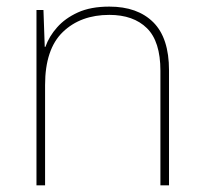

<svg xmlns="http://www.w3.org/2000/svg" viewBox="-20 -558 613 578"><path d="M309.1 -538.1Q394 -538.1 441.4 -491Q488.8 -443.8 488.8 -346.2V0H462.9V-345.2Q462.9 -433.1 422.4 -473.1Q381.8 -513.2 309.1 -513.2Q222.7 -513.2 169.2 -461.7Q115.7 -410.2 115.7 -301.8V0H89.8V-527.8H110.8L114.7 -417H116.7Q127.9 -448.7 151.9 -475.6Q175.8 -502.9 214.4 -520.5Q252.9 -538.1 309.1 -538.1Z"/></svg>

Font: Nokora Thin
Style: Regular
Weight: 100
Designer: Danh Hong
Version: Version 8.000; ttfautohint (v1.8.3)